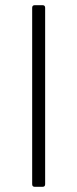

<svg xmlns="http://www.w3.org/2000/svg" viewBox="-20 -720 298 740"><path d="M104 -10V-690Q104 -700 114 -700H144Q154 -700 154 -690V-10Q154 0 144 0H114Q104 0 104 -10Z"/></svg>

Font: Barlow GEO Light
Style: Regular
Weight: 300
Designer: Jeremy Tribby
Foundry: Tribby Type
Version: Version 1.408